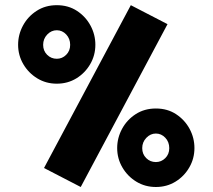

<svg xmlns="http://www.w3.org/2000/svg" viewBox="-20 -726 837 756"><path d="M646.5 -142.6Q646.5 -119.1 630.9 -103.5Q615.2 -87.9 593.8 -87.9Q571.3 -87.9 555.7 -103.5Q540 -119.1 540 -142.6Q540 -166.5 556.2 -183.3Q572.3 -200.2 593.8 -200.2Q615.2 -200.2 630.9 -183.6Q646.5 -167 646.5 -142.6ZM745.6 -143.1Q745.6 -183.1 726.6 -218.5Q707.5 -253.9 673.3 -276.4Q639.2 -298.8 593.8 -298.8Q548.8 -298.8 514.4 -276.6Q480 -254.4 460.7 -218.8Q441.4 -183.1 441.4 -143.1Q441.4 -101.6 461.9 -66.7Q482.4 -31.7 516.8 -10.7Q551.3 10.3 593.8 10.3Q636.7 10.3 670.9 -10.7Q705.1 -31.7 725.3 -66.7Q745.6 -101.6 745.6 -143.1ZM256.3 -549.3Q256.3 -525.9 240.7 -510.3Q225.1 -494.6 203.6 -494.6Q181.2 -494.6 165.5 -510.3Q149.9 -525.9 149.9 -549.3Q149.9 -573.2 166 -590.1Q182.1 -606.9 203.6 -606.9Q225.1 -606.9 240.7 -590.3Q256.3 -573.7 256.3 -549.3ZM355.5 -549.8Q355.5 -589.8 336.4 -625.2Q317.4 -660.6 283.2 -683.1Q249 -705.6 203.6 -705.6Q158.7 -705.6 124.3 -683.3Q89.8 -661.1 70.6 -625.5Q51.3 -589.8 51.3 -549.8Q51.3 -508.3 71.8 -473.4Q92.3 -438.5 126.7 -417.5Q161.1 -396.5 203.6 -396.5Q246.6 -396.5 280.8 -417.5Q314.9 -438.5 335.2 -473.4Q355.5 -508.3 355.5 -549.8ZM495.1 -705.6 153.3 -64.5 297.9 10.3 639.6 -630.9Z"/></svg>

Font: Estedad-VF-FD Black
Style: Regular
Weight: 900
Designer: Amin Abedi
Version: Version 4.000